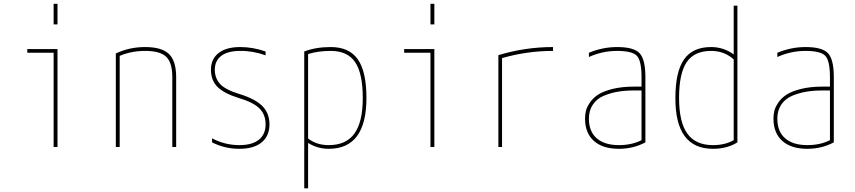

<svg xmlns="http://www.w3.org/2000/svg" viewBox="-20 -780 4540 1019"><path d="M285.2 0H264.6V-500H125V-519.5H285.2ZM264.6 -650.4V-759.8H285.2V-650.4Z M594.7 -496.1Q666 -530.3 750 -530.3Q838.9 -530.3 877 -493.2Q915 -456.1 915 -370.1V0H894.5V-370.1Q894.5 -447.3 862.3 -478.5Q830.1 -509.8 750 -509.8Q676.8 -509.8 615.2 -483.4V0H594.7Z M1254.9 -530.3Q1322.3 -530.3 1389.6 -506.8V-486.3Q1321.3 -510.7 1254.9 -509.8Q1189.5 -509.8 1154.8 -483.9Q1120.1 -458 1120.1 -410.2Q1120.1 -365.2 1147.9 -334.5Q1175.8 -303.7 1252.9 -280.3Q1335 -254.9 1372.6 -216.8Q1410.2 -178.7 1410.2 -120.1Q1410.2 -58.6 1368.7 -24.4Q1327.1 9.8 1250 9.8Q1172.9 9.8 1105.5 -24.4V-45.9Q1173.8 -9.8 1250 -9.8Q1318.4 -9.8 1354 -38.6Q1389.6 -67.4 1389.6 -120.1Q1389.6 -171.9 1356.9 -204.6Q1324.2 -237.3 1247.1 -259.8Q1168.9 -284.2 1134.3 -318.8Q1099.6 -353.5 1099.6 -410.2Q1099.6 -466.8 1140.1 -498.5Q1180.7 -530.3 1254.9 -530.3Z M1594.7 -506.8Q1656.2 -530.3 1735.4 -530.3Q1833 -530.3 1878.9 -465.3Q1924.8 -400.4 1924.8 -259.8Q1924.8 9.8 1724.6 9.8Q1665 9.8 1615.2 -21.5V219.7H1594.7ZM1905.3 -259.8Q1905.3 -390.6 1864.7 -450.2Q1824.2 -509.8 1735.4 -509.8Q1668.9 -509.8 1615.2 -493.2V-44.9Q1660.2 -9.8 1724.6 -9.8Q1816.4 -9.8 1860.8 -70.8Q1905.3 -131.8 1905.3 -259.8Z M2285.2 0H2264.6V-500H2125V-519.5H2285.2ZM2264.6 -650.4V-759.8H2285.2V-650.4Z M2625 -487.3Q2767.6 -530.3 2915 -530.3V-509.8Q2777.3 -509.8 2644.5 -471.7V0H2625Z M3405.3 -24.4Q3340.8 9.8 3264.6 9.8Q3178.7 9.8 3131.8 -32.2Q3085 -74.2 3085 -150.4Q3085 -172.9 3089.8 -192.4Q3094.7 -211.9 3111.3 -236.3Q3127.9 -260.7 3155.3 -278.3Q3182.6 -295.9 3231.4 -308.1Q3280.3 -320.3 3344.7 -320.3H3384.8V-370.1Q3384.8 -457 3360.4 -483.4Q3335.9 -509.8 3254.9 -509.8Q3176.8 -509.8 3105.5 -477.5V-500Q3178.7 -530.3 3254.9 -530.3Q3343.8 -530.3 3374.5 -497.6Q3405.3 -464.8 3405.3 -370.1ZM3384.8 -299.8H3344.7Q3298.8 -299.8 3260.3 -293.5Q3221.7 -287.1 3185.1 -272Q3148.4 -256.8 3127 -225.6Q3105.5 -194.3 3105.5 -150.4Q3105.5 -82 3147 -45.9Q3188.5 -9.8 3264.6 -9.8Q3333 -9.8 3384.8 -36.1Z M3874 -750H3893.6V-24.4Q3838.9 9.8 3763.7 9.8Q3563.5 9.8 3564.5 -259.8Q3564.5 -399.4 3610.4 -464.8Q3656.2 -530.3 3753.9 -530.3Q3820.3 -530.3 3874 -491.2ZM3584 -259.8Q3584 -131.8 3627.9 -70.8Q3671.9 -9.8 3763.7 -9.8Q3828.1 -9.8 3874 -36.1V-464.8Q3824.2 -509.8 3753.9 -509.8Q3665 -509.8 3624.5 -450.2Q3584 -390.6 3584 -259.8Z M4405.3 -24.4Q4340.8 9.8 4264.6 9.8Q4178.7 9.8 4131.8 -32.2Q4085 -74.2 4085 -150.4Q4085 -172.9 4089.8 -192.4Q4094.7 -211.9 4111.3 -236.3Q4127.9 -260.7 4155.3 -278.3Q4182.6 -295.9 4231.4 -308.1Q4280.3 -320.3 4344.7 -320.3H4384.8V-370.1Q4384.8 -457 4360.4 -483.4Q4335.9 -509.8 4254.9 -509.8Q4176.8 -509.8 4105.5 -477.5V-500Q4178.7 -530.3 4254.9 -530.3Q4343.8 -530.3 4374.5 -497.6Q4405.3 -464.8 4405.3 -370.1ZM4384.8 -299.8H4344.7Q4298.8 -299.8 4260.3 -293.5Q4221.7 -287.1 4185.1 -272Q4148.4 -256.8 4127 -225.6Q4105.5 -194.3 4105.5 -150.4Q4105.5 -82 4147 -45.9Q4188.5 -9.8 4264.6 -9.8Q4333 -9.8 4384.8 -36.1Z"/></svg>

Font: Mgen+ 1mn thin
Style: Regular
Weight: 100
Designer: [Source Han Sans]
Ryoko NISHIZUKA  (kana & ideographs); Paul D. Hunt (Latin, Greek & Cyrillic); Wenlong ZHANG  (bopomofo
Version: Version 1.059.20150602